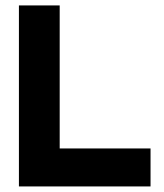

<svg xmlns="http://www.w3.org/2000/svg" viewBox="-20 -670 590 690"><path d="M521 0H48V-650.5H194.5V-136.5H521Z"/></svg>

Font: Overused Grotesk
Style: Bold
Weight: 710
Version: Version 0.004